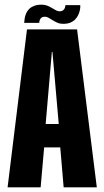

<svg xmlns="http://www.w3.org/2000/svg" viewBox="-20 -802 447 822"><path d="M12.5 0H154L169 -171H238L252.5 0H394.5L310 -676H95.5ZM175.5 -271 202 -579.5H204.5L231.5 -271ZM250 -700Q269 -700 281.5 -705.2Q294 -710.5 302.2 -719.2Q310.5 -728 315.2 -738.2Q320 -748.5 322.2 -759.8Q324.5 -771 323.5 -780H260Q260 -775 257.8 -768.5Q255.5 -762 250 -757.8Q244.5 -753.5 236 -753.5Q228 -753.5 219.8 -757.8Q211.5 -762 202.2 -767.8Q193 -773.5 182.2 -777.8Q171.5 -782 158 -782Q139.5 -782 126.5 -777Q113.5 -772 105.2 -764Q97 -756 92.2 -745.2Q87.5 -734.5 85.8 -724Q84 -713.5 83.5 -704H148Q148 -709 150 -715.5Q152 -722 157.5 -726.2Q163 -730.5 172.5 -730.5Q180 -730.5 188.2 -725.8Q196.5 -721 205.8 -715.2Q215 -709.5 225.5 -704.8Q236 -700 250 -700Z"/></svg>

Font: Anybody ExtraCondensed
Style: Bold
Weight: 700
Width: 2
Version: Version 1.113;gftools[0.9.25]